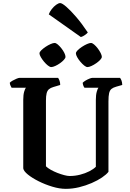

<svg xmlns="http://www.w3.org/2000/svg" viewBox="-20 -1198 825 1218"><path d="M397.5 0Q357.5 0 312 -13.8Q266.5 -27.5 225.5 -48Q184.5 -68.5 157.2 -90.5Q130 -112.5 127.5 -130V-564.5Q127.5 -596 133.2 -616Q139 -636 145 -641.5H53.5Q51 -646.5 47 -654.2Q43 -662 42 -673Q47.5 -679.5 60 -686.5Q72.5 -693.5 85.2 -698.8Q98 -704 103.5 -704H348.5Q353 -698.5 357.5 -686.5Q362 -674.5 362 -659L318.5 -646Q301 -641 290.5 -632Q280 -623 275.8 -606.2Q271.5 -589.5 271.5 -560V-143Q282.5 -132 302 -121Q321.5 -110 344 -101.2Q366.5 -92.5 387.2 -87Q408 -81.5 421.5 -81.5Q456 -81.5 488.2 -89.8Q520.5 -98 546.8 -111.5Q573 -125 588 -140V-564Q588 -596 593.8 -616.2Q599.5 -636.5 604.5 -641.5H516Q512 -646 508.8 -654.2Q505.5 -662.5 504.5 -673Q510.5 -679.5 522.5 -686.8Q534.5 -694 547 -699Q559.5 -704 565.5 -704H741.5Q746.5 -698 750.8 -687Q755 -676 755.5 -659L717 -648Q697.5 -642.5 687 -633.8Q676.5 -625 672.2 -607Q668 -589 668 -554.5V-108Q655 -91 627 -72Q599 -53 561.5 -36.8Q524 -20.5 481.8 -10.2Q439.5 0 397.5 0ZM534.5 -772.5Q526.7 -772.5 514.3 -782.2Q502 -792 489.8 -806.5Q477.5 -821 469.5 -835.6Q461.5 -850.2 461.5 -859.5Q461.5 -868.2 472.5 -879.1Q483.5 -890 499.8 -900.8Q516 -911.5 531.8 -918.5Q547.6 -925.5 557 -925.5Q565.5 -925.5 577.2 -915.5Q589 -905.5 600.2 -890.8Q611.4 -876 618.7 -861.3Q626 -846.5 626 -837.4Q626 -829.5 615.8 -818.5Q605.5 -807.5 590.5 -797Q575.5 -786.5 560.1 -779.5Q544.8 -772.5 534.5 -772.5ZM304.7 -772.5Q296.7 -772.5 284.1 -782.2Q271.5 -792 259.2 -806.8Q247 -821.5 238.8 -835.9Q230.5 -850.3 230.5 -859.5Q230.5 -868.2 241.8 -879.1Q253 -890 269 -900.8Q285 -911.5 301 -918.5Q317 -925.5 326.5 -925.5Q335 -925.5 346.5 -915.8Q358 -906 369.5 -891.5Q381 -877 388.2 -862.3Q395.5 -847.6 395.5 -837.4Q395.5 -829.5 385.5 -818.5Q375.5 -807.5 360.8 -797Q346 -786.5 330.5 -779.5Q315 -772.5 304.7 -772.5ZM493 -963 289.5 -1107Q295.5 -1124 308.5 -1140.5Q321.5 -1157 336.5 -1167.8Q351.5 -1178.5 361.5 -1178.5Q373.5 -1178.5 400.2 -1155.5Q427 -1132.5 463 -1090.8Q499 -1049 537 -992Q532.5 -985.5 519.2 -976Q506 -966.5 493 -963Z"/></svg>

Font: Texturina Medium
Style: Regular
Weight: 500
Designer: Guillermo Torres Carreño
Foundry: Omnibus-Type
Version: Version 1.003